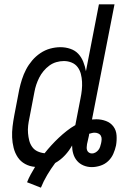

<svg xmlns="http://www.w3.org/2000/svg" viewBox="-20 -760 590 887"><path d="M169 107 105 82Q112 64 121.5 46.5Q131 29 142 11Q117 9 96 -2.5Q75 -14 62 -33.5Q49 -53 43 -77Q37 -101 36 -125.5Q35 -150 38 -175.5Q41 -201 46 -227L69 -347Q74 -370 81.5 -393.5Q89 -417 100.5 -439Q112 -461 128.5 -480.5Q145 -500 166.5 -514.5Q188 -529 212 -535.5Q236 -542 259 -542Q283 -542 305 -534.5Q327 -527 341.5 -511.5Q356 -496 364.5 -475Q373 -454 377 -431L437 -740H509L405 -208Q410 -208 415 -208.5Q420 -209 425 -209Q448 -209 469.5 -201Q491 -193 504 -175.5Q517 -158 518.5 -134.5Q520 -111 516 -88Q512 -69 503.5 -49.5Q495 -30 479.5 -15.5Q464 -1 443.5 5.5Q423 12 404 12Q384 12 366 4.5Q348 -3 336 -17Q324 -31 318.5 -49.5Q313 -68 313 -88Q300 -64 280 -42.5Q260 -21 235 -7Q215 20 198 48.5Q181 77 169 107ZM186 -52Q201 -71 217.5 -89Q234 -107 251.5 -123.5Q269 -140 288 -155Q307 -170 328 -182L352 -306Q356 -325 358 -344.5Q360 -364 359 -382.5Q358 -401 353.5 -418.5Q349 -436 338.5 -450Q328 -464 311 -471Q294 -478 275 -478Q258 -478 240.5 -473Q223 -468 208 -457Q193 -446 181 -431.5Q169 -417 161 -401Q153 -385 147.5 -368.5Q142 -352 139 -335L116 -215Q112 -197 110 -179.5Q108 -162 109.5 -144.5Q111 -127 115 -111Q119 -95 128.5 -81.5Q138 -68 153 -61Q168 -54 186 -52ZM405 -51Q413 -51 421 -55.5Q429 -60 434.5 -67Q440 -74 442.5 -82Q445 -90 447 -98Q449 -107 449.5 -116Q450 -125 446 -132.5Q442 -140 434 -143.5Q426 -147 417 -147Q411 -147 405 -145.5Q399 -144 392 -142L391 -134Q389 -124 386.5 -114Q384 -104 382 -94Q381 -87 380.5 -79.5Q380 -72 382.5 -65.5Q385 -59 391 -55Q397 -51 405 -51Z"/></svg>

Font: Lode
Style: Italic
Weight: 400
Italic angle: -11°
Monospace: yes
Designer: Belleve Invis
Foundry: Belleve Invis
Version: Version 29.2.0; ttfautohint (v1.8.3)